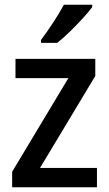

<svg xmlns="http://www.w3.org/2000/svg" viewBox="-20 -852 458 806"><path d="M387 -66H31V-131L267 -524H45V-605H380V-533L148 -147H387ZM367 -822Q353 -803 327 -774.5Q301 -746 272 -718Q243 -690 220 -672H152V-684Q176 -716 203 -757Q230 -798 248 -832H367Z"/></svg>

Font: Noto Sans Malayalam UI SemiCondensed Medium
Style: Regular
Weight: 500
Width: 4
Designer: Jelle Bosma - Monotype Design Team
Foundry: Monotype Imaging Inc.
Version: Version 2.104; ttfautohint (v1.8.4.7-5d5b)